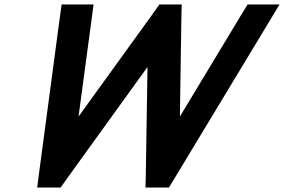

<svg xmlns="http://www.w3.org/2000/svg" viewBox="-20 -790 1272 860"><path d="M244.2 -684 256 -770H399L392 -716L331.8 -268L660.6 -723L694 -770H794L792.6 -723L785.8 -268L1056 -716L1089 -770H1232L1180.2 -684L769.5 -4L736.6 50H631.6L632.9 3L640.7 -490L284.9 3L251.6 50H146.6L153.5 -4Z"/></svg>

Font: Nordica Plus
Style: NordicaClassicRgObl
Weight: 500
Version: Version 1.01